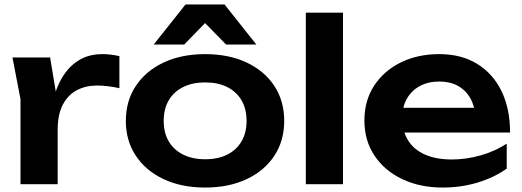

<svg xmlns="http://www.w3.org/2000/svg" viewBox="-20 -827 2345 862"><path d="M36 -569H205L239 -364V0H72V-382ZM516 -575V-431Q490 -437 464 -440Q438 -443 415 -443Q365 -443 325 -422Q285 -401 262 -357Q239 -313 239 -246L204 -288Q210 -349 226 -402.5Q242 -456 270.5 -496.5Q299 -537 341 -560.5Q383 -584 441 -584Q460 -584 479.5 -581.5Q499 -579 516 -575Z M901 15Q795 15 715 -22.5Q635 -60 590 -127.5Q545 -195 545 -284Q545 -374 590 -441.5Q635 -509 715 -546.5Q795 -584 901 -584Q1007 -584 1087 -546.5Q1167 -509 1211.5 -441.5Q1256 -374 1256 -284Q1256 -195 1211.5 -127.5Q1167 -60 1087 -22.5Q1007 15 901 15ZM901 -112Q959 -112 1000.5 -133Q1042 -154 1064.5 -192.5Q1087 -231 1087 -284Q1087 -338 1064.5 -376.5Q1042 -415 1000.5 -436Q959 -457 901 -457Q844 -457 802 -436Q760 -415 737.5 -376.5Q715 -338 715 -284Q715 -231 737.5 -192.5Q760 -154 802 -133Q844 -112 901 -112ZM813 -807H988L1131 -627H995L863 -762H938L807 -627H670Z M1353 -770H1520V0H1353Z M1967 15Q1866 15 1786.5 -22.5Q1707 -60 1661.5 -128Q1616 -196 1616 -286Q1616 -375 1659.5 -442Q1703 -509 1779 -546.5Q1855 -584 1952 -584Q2051 -584 2122 -540.5Q2193 -497 2231.5 -418Q2270 -339 2270 -232H1750V-343H2180L2115 -303Q2111 -353 2090.5 -388Q2070 -423 2035 -442Q2000 -461 1953 -461Q1902 -461 1864.5 -440.5Q1827 -420 1806.5 -383.5Q1786 -347 1786 -298Q1786 -239 1812 -197Q1838 -155 1888 -133Q1938 -111 2009 -111Q2073 -111 2138 -129.5Q2203 -148 2255 -182V-70Q2199 -30 2124.5 -7.5Q2050 15 1967 15Z"/></svg>

Font: Unbounded Medium
Style: Regular
Weight: 500
Designer: Luke Prowse, Jean-Baptiste Morizot, Fátima Lázaro, Florian Runge
Foundry: NaN
Version: Version 1.700